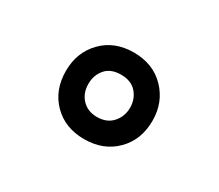

<svg xmlns="http://www.w3.org/2000/svg" viewBox="-66 -857 632 555"><g transform="rotate(30 250.0 -579.5)"><path d="M394 -580Q394 -641 354 -682.5Q314 -724 249 -724Q185 -724 145 -683Q105 -642 105 -580Q105 -516 145 -475.5Q185 -435 249 -435Q313 -435 353.5 -475.5Q394 -516 394 -580ZM180 -580Q180 -609 197.5 -629.5Q215 -650 249 -650Q283 -650 301 -629.5Q319 -609 319 -580Q319 -551 300.5 -530Q282 -509 249 -509Q218 -509 199 -529Q180 -549 180 -580Z"/></g></svg>

Font: Noto Sans Mono UI Condensed
Style: Bold
Weight: 700
Width: 3
Designer: Monotype Design team
Foundry: Monotype Imaging Inc.
Version: 1.000